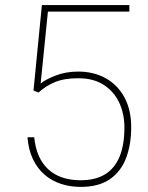

<svg xmlns="http://www.w3.org/2000/svg" viewBox="-20 -731 587 761"><path d="M112.8 -372.1 146 -710.9H492.7V-685.1H169.9L141.1 -399.9Q158.7 -415 199.5 -431.2Q240.2 -447.3 290 -447.3Q351.6 -447.3 398.9 -420.9Q446.3 -394.5 473.1 -345.2Q500 -295.9 500 -226.6Q500 -158.7 480 -105.2Q460 -51.8 415.8 -21Q371.6 9.8 299.8 9.8Q258.3 9.8 221.7 -2.2Q185.1 -14.2 156.7 -38.6Q128.4 -63 110.6 -100.1Q92.8 -137.2 88.9 -187H115.7Q123.5 -104.5 170.7 -60.5Q217.8 -16.6 299.8 -16.6Q358.4 -16.6 396.7 -40.3Q435.1 -64 454.1 -110.6Q473.1 -157.2 473.1 -225.6Q473.1 -281.2 451.9 -325.4Q430.7 -369.6 390.1 -395.3Q349.6 -420.9 290.5 -420.9Q234.4 -420.9 197.5 -405.5Q160.6 -390.1 132.8 -364.3Z"/></svg>

Font: Heebo Thin
Style: Regular
Weight: 250
Designer: Oded Ezer
Foundry: Ezer Type House
Version: Version 3.100